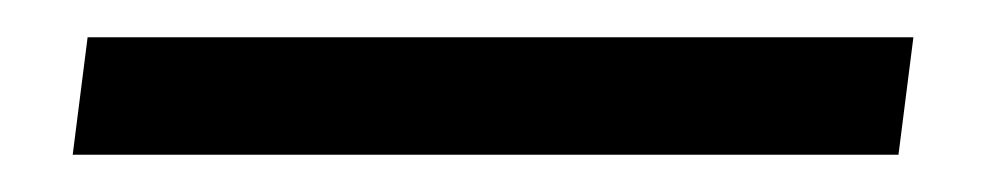

<svg xmlns="http://www.w3.org/2000/svg" viewBox="-20 -20 537 103"><path d="M19 63 27 0H470L462 63Z"/></svg>

Font: Expletus Sans
Style: Italic
Weight: 400
Italic angle: -7°
Designer: Jasper de Waard
Foundry: Designtown
Version: Version 7.500